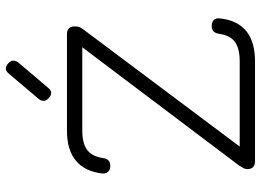

<svg xmlns="http://www.w3.org/2000/svg" viewBox="-138 -756 894 658"><g transform="rotate(-90 309.0 -427.0)"><path d="M302.5 -706.5C302.5 -706.5 302.5 -706.5 302.5 -706.5C290 -717 289 -728.5 299 -741.5C299 -741.5 299 -741.5 299 -741.5C299 -741.5 385 -843 385 -843C395.5 -856.5 407.5 -857.5 420 -846.5C420 -846.5 420 -846.5 420 -846.5C432.5 -836 433.5 -824 423.5 -811C423.5 -811 423.5 -811 423.5 -811C423.5 -811 337.5 -709.5 337.5 -709.5C327 -696 315 -695 302.5 -706.5ZM428 0C428 0 86 0 86 0C67.5 0 58.5 -9 58.5 -26.5C58.5 -26.5 58.5 -26.5 58.5 -26.5C58.5 -31 59.5 -35.5 62 -40C64 -44 67 -49 71 -55C71 -55 71 -55 71 -55C71 -55 483.5 -602 483.5 -602C483.5 -602 483.5 -592 483.5 -592C483.5 -592 190 -592 190 -592C161.5 -592 139.5 -586.5 124.5 -575.5C109 -564 100 -546 96.5 -521.5C96.5 -521.5 96.5 -521.5 96.5 -521.5C95.5 -513 93 -507 88.5 -502.5C84 -498 77.5 -496 69 -496C69 -496 69 -496 69 -496C60.5 -496 54 -498.5 49.5 -503.5C45 -508 43 -515 43.5 -523.5C43.5 -523.5 43.5 -523.5 43.5 -523.5C48 -563 62.5 -593.5 87.5 -614C112 -634.5 146.5 -644.5 190 -644.5C190 -644.5 190 -644.5 190 -644.5C190 -644.5 521 -644.5 521 -644.5C538.5 -644.5 547.5 -635.5 547.5 -618C547.5 -618 547.5 -618 547.5 -618C547.5 -612.5 547 -607.5 545.5 -603C544 -598.5 541 -593 536.5 -587.5C536.5 -587.5 536.5 -587.5 536.5 -587.5C536.5 -587.5 124.5 -37.5 124.5 -37.5C124.5 -37.5 124.5 -52.5 124.5 -52.5C124.5 -52.5 428 -52.5 428 -52.5C457.5 -52.5 479.5 -58 494.5 -69C509.5 -80 518.5 -98 522 -123C522 -123 522 -123 522 -123C523.5 -131.5 526 -137.5 530.5 -142C535 -146.5 541 -148.5 549 -148.5C549 -148.5 549 -148.5 549 -148.5C557.5 -148.5 564.5 -146 569.5 -141.5C574 -136.5 576 -129.5 575 -121C575 -121 575 -121 575 -121C566.5 -40.5 517.5 0 428 0C428 0 428 0 428 0Z"/></g></svg>

Font: Jura-Fortis-Regular
Style: Regular
Weight: 500
Designer: Daniel Johnson, Alexei Vanyashin, Mirko Velimirovic
Foundry: Daniel Johnson
Version: ""